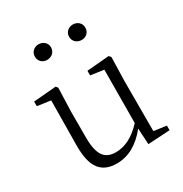

<svg xmlns="http://www.w3.org/2000/svg" viewBox="-179 -899 998 1048"><g transform="rotate(-30 320.0 -375.0)"><path d="M257 14C330 14 395 -22 452 -93L458 8L596 0V-29L517 -40V-355L521 -505L510 -517L370 -505V-476L453 -464L451 -129C398 -71 342 -42 283 -42C248 -42 223 -53 207 -75C190 -98 181 -137 181 -190V-355L186 -505L176 -517L34 -505V-476L118 -464L115 -184C114 -113 126 -61 151 -30C174 -1 209 14 257 14ZM160 -716C160 -648 262 -651 262 -716C262 -744 239 -764 211 -764C183 -764 160 -744 160 -716ZM376 -716C376 -651 478 -648 478 -716C478 -744 455 -764 427 -764C399 -764 376 -744 376 -716Z"/></g></svg>

Font: AllPunType Light
Style: Regular
Weight: 300
Version: 1.0